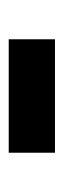

<svg xmlns="http://www.w3.org/2000/svg" viewBox="127 -490 146 440"><g transform="rotate(90 200.0 -270.0)"><path d="M330 -323V-217H70V-323Z"/></g></svg>

Font: AmikoBold
Style: Bold
Weight: 700
Designer: Pablo Impallari, Rodrigo Fuenzalida, Andres Torresi
Foundry: Impallari Type
Version: Version 1.000; ttfautohint (v1.3)